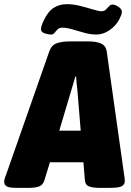

<svg xmlns="http://www.w3.org/2000/svg" viewBox="-58 -901 630 923"><path d="M18 2Q-13 2 -25.5 -5Q-38 -12 -38 -27Q-38 -36 -34.5 -45.5Q-31 -55 -27 -66L179 -654Q189 -683 213.5 -692.5Q238 -702 279 -702H365Q406 -702 428.5 -691.5Q451 -681 455 -654L538 -66Q540 -55 541 -45.5Q542 -36 542 -29Q541 -13 526.5 -5.5Q512 2 473 2H417Q390 2 371 -4.5Q352 -11 350 -36L343 -121H182L156 -36Q149 -12 130.5 -5Q112 2 83 2ZM285 -468 227 -273H330L314 -468Q312 -483 310.5 -499.5Q309 -516 308 -533H304Q299 -516 294.5 -499.5Q290 -483 285 -468ZM188 -735Q173 -735 156 -741Q139 -747 139 -760Q139 -774 151 -800Q172 -845 199.5 -863Q227 -881 264 -881Q294 -881 327.5 -872.5Q361 -864 389 -855.5Q417 -847 430 -847Q443 -847 451 -855Q459 -863 466 -871Q473 -879 483 -879Q496 -879 512 -868Q528 -857 528 -844Q528 -837 524.5 -828Q521 -819 515 -807Q498 -776 468 -755.5Q438 -735 405 -735Q377 -735 347 -743.5Q317 -752 289.5 -760Q262 -768 242 -768Q227 -768 219 -760Q211 -752 204.5 -743.5Q198 -735 188 -735Z"/></svg>

Font: Asap Semi Condensed Semi Condensed Black
Style: Italic
Weight: 900
Width: 4
Italic angle: -6°
Designer: Pablo Cosgaya
Foundry: Omnibus-Type
Version: Version 3.001; ttfautohint (v1.8.4.7-5d5b)